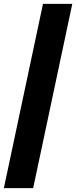

<svg xmlns="http://www.w3.org/2000/svg" viewBox="-69 -832 395 996"><path d="M154 -812H306L103 144H-49Z"/></svg>

Font: Prompt SemiBold
Style: Italic
Weight: 600
Italic angle: -12°
Designer: Katatrad Team
Foundry: CadsonDemak
Version: Version 1.001